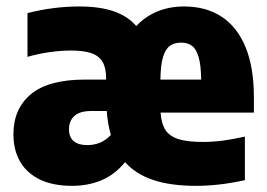

<svg xmlns="http://www.w3.org/2000/svg" viewBox="-20 -578 846 608"><path d="M784 -221.5H488.5Q491 -186 504.2 -166Q517.5 -146 546 -137.2Q574.5 -128.5 624 -128.5Q682.5 -128.5 755.5 -145.5V-7.5Q674 10.5 601 10.5Q521 10.5 465.8 -7.8Q410.5 -26 376 -64.5Q342.5 -24 300.5 -6.8Q258.5 10.5 208 10.5Q148.5 10.5 107 -9.2Q65.5 -29 44 -65.8Q22.5 -102.5 22.5 -153Q22.5 -233.5 78 -279.8Q133.5 -326 249.5 -326H316V-330.5Q316 -363.5 304.5 -382.5Q293 -401.5 268.8 -409.8Q244.5 -418 204 -418Q173 -418 136.5 -412.8Q100 -407.5 67 -398V-536.5Q149 -557.5 231.5 -557.5Q296 -557.5 340.2 -542.2Q384.5 -527 411.5 -495.5Q439.5 -525.5 477.8 -541.5Q516 -557.5 563.5 -557.5Q632.5 -557.5 682 -525Q731.5 -492.5 757.8 -428.2Q784 -364 784 -270.5ZM488 -326H617Q616.5 -371 609.2 -396.5Q602 -422 588.5 -432.5Q575 -443 553.5 -443Q531.5 -443 517.5 -432.5Q503.5 -422 496 -396.5Q488.5 -371 488 -326ZM331 -150.5Q321 -185.5 318 -226.5H269.5Q233 -226.5 215.8 -211Q198.5 -195.5 198.5 -168.5Q198.5 -144 213.2 -131.2Q228 -118.5 256 -118.5Q277.5 -118.5 295.8 -125.8Q314 -133 331 -150.5Z"/></svg>

Font: Encode Sans Semi Condensed ExBd
Style: Regular
Weight: 800
Width: 4
Designer: Multiple Designers
Foundry: Impallari Type
Version: Version 2.000